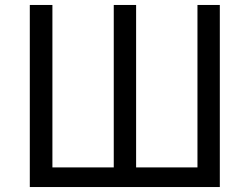

<svg xmlns="http://www.w3.org/2000/svg" viewBox="-20 -753 1006 773"><path d="M100 0H865V-733H775V-79H528V-733H438V-79H191V-733H100Z"/></svg>

Font: Noto Sans CJK JP Regular
Style: Regular
Weight: 400
Designer: Ryoko NISHIZUKA (kana & ideographs); Paul D. Hunt (Latin, Greek & Cyrillic); Wenlong ZHANG (bopomofo); Sandoll Communica
Foundry: Adobe Systems Incorporated
Version: Version 1.001;PS 1.001;hotconv 1.0.78;makeotf.lib2.5.61930